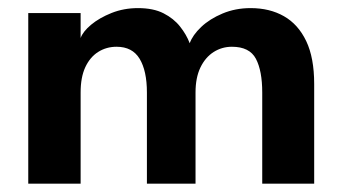

<svg xmlns="http://www.w3.org/2000/svg" viewBox="-20 -442 830 462"><path d="M583 -422.5Q629 -422.5 663.2 -403Q697.5 -383.5 716.8 -343.2Q736 -303 736 -240V0H611V-219.5Q611 -271.5 595.8 -300.5Q580.5 -329.5 538 -329.5Q514 -329.5 494 -316.8Q474 -304 462.2 -279.5Q450.5 -255 450.5 -219.5V0H333.5V-219.5Q333.5 -271.5 316 -300.5Q298.5 -329.5 260.5 -329.5Q236 -329.5 216.2 -317Q196.5 -304.5 185.2 -280.2Q174 -256 174 -219.5V0H48V-410.5H174V-350.5Q179.5 -366 199.2 -382.5Q219 -399 248.5 -410.8Q278 -422.5 312 -422.5Q349 -422.5 373.5 -410Q398 -397.5 413.2 -378.2Q428.5 -359 436.5 -338Q443.5 -357.5 464 -377Q484.5 -396.5 515.5 -409.5Q546.5 -422.5 583 -422.5Z"/></svg>

Font: League Spartan Thin SemiBold
Style: Regular
Weight: 600
Version: Version 2.002